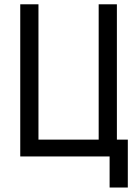

<svg xmlns="http://www.w3.org/2000/svg" viewBox="-20 -713 626 875"><path d="M72.3 0H479.5V141.6H562.5V-76.7H512.7V-693.4H429.7V-76.7H155.3V-693.4H72.3Z"/></svg>

Font: Cascadia Mono PL SemiLight
Style: Regular
Weight: 350
Monospace: yes
Designer: Aaron Bell
Foundry: Saja Typeworks
Version: Version 2404.023